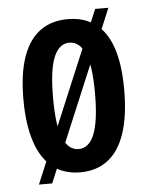

<svg xmlns="http://www.w3.org/2000/svg" viewBox="-48 -609 533 692"><g transform="rotate(-5 219.0 -262.5)"><path d="M65 44 322 -569H370L113 44ZM218 13Q157 13 116.5 -20Q76 -53 56 -115.5Q36 -178 36 -266Q36 -360 57.5 -420.5Q79 -481 120 -511Q161 -541 220 -541Q279 -541 319.5 -511.5Q360 -482 380.5 -422Q401 -362 401 -269Q401 -176 380 -113Q359 -50 318 -18.5Q277 13 218 13ZM219 -71Q237 -71 251.5 -82.5Q266 -94 275.5 -117.5Q285 -141 290 -177.5Q295 -214 295 -265Q295 -317 290 -353.5Q285 -390 274.5 -412.5Q264 -435 250 -445.5Q236 -456 219 -456Q202 -456 188.5 -446.5Q175 -437 164.5 -415Q154 -393 148.5 -356Q143 -319 143 -264Q143 -214 147.5 -177.5Q152 -141 162 -117.5Q172 -94 186.5 -82.5Q201 -71 219 -71Z"/></g></svg>

Font: Bricolage Grotesque Condensed Medium
Style: Regular
Weight: 500
Width: 3
Designer: Mathieu Triay
Foundry: Atelier Triay
Version: Version 1.000;gftools[0.9.30]